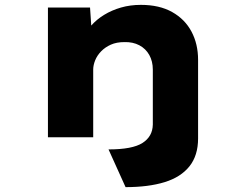

<svg xmlns="http://www.w3.org/2000/svg" viewBox="-20 -564 1003 789"><path d="M496 205 426 50Q524 50 565.5 23.5Q607 -3 608 -52V-278Q608 -312 593.5 -338Q579 -364 552.5 -378Q526 -392 491 -391Q459 -391 435.5 -380.5Q412 -370 395.5 -353Q379 -336 371 -316Q363 -296 363 -278V0H177V-533H350L355 -459Q377 -484 408 -503Q439 -522 477 -533Q515 -544 559 -544Q635 -544 687.5 -514.5Q740 -485 767 -434Q794 -383 794 -318V5Q794 75 758.5 119.5Q723 164 656.5 184.5Q590 205 496 205Z"/></svg>

Font: Lexend Tera ExtraBold
Style: Regular
Weight: 800
Designer: Bonnie Shaver-Troup, Thomas Jockin
Foundry: Lexend
Version: Version 1.007